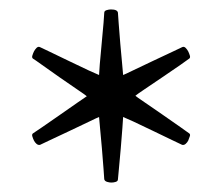

<svg xmlns="http://www.w3.org/2000/svg" viewBox="-20 -758 470 407"><path d="M216 -371Q212 -371 207 -372.5Q202 -374 201 -378Q201 -380 199.5 -399.5Q198 -419 196 -443.5Q194 -468 192 -487.5Q190 -507 190 -510Q187 -509 168.5 -500Q150 -491 126.5 -480Q103 -469 85 -460.5Q67 -452 65 -451Q61 -450 57.5 -453Q54 -456 52 -460Q50 -464 48.5 -469Q47 -474 51 -476Q53 -477 69.5 -488.5Q86 -500 107 -514.5Q128 -529 145 -541Q162 -553 164 -554Q162 -556 145 -567.5Q128 -579 106.5 -594Q85 -609 69 -620.5Q53 -632 51 -633Q47 -635 48.5 -640Q50 -645 52 -649Q54 -653 57.5 -656.5Q61 -660 65 -658Q67 -657 85 -648.5Q103 -640 126.5 -628.5Q150 -617 168.5 -608.5Q187 -600 190 -599Q190 -602 191.5 -621.5Q193 -641 195.5 -665.5Q198 -690 199.5 -709.5Q201 -729 201 -731Q201 -735 206 -736.5Q211 -738 215 -738Q229 -738 230 -731Q230 -729 231.5 -709.5Q233 -690 235 -665.5Q237 -641 239 -621.5Q241 -602 241 -599Q244 -600 262.5 -609Q281 -618 304.5 -629Q328 -640 346 -648.5Q364 -657 366 -658Q370 -660 373.5 -656.5Q377 -653 379 -649Q381 -645 382.5 -640Q384 -635 380 -633Q379 -632 362.5 -620.5Q346 -609 324.5 -594.5Q303 -580 286 -568.5Q269 -557 267 -555Q269 -553 286 -541.5Q303 -530 324.5 -515Q346 -500 362.5 -488.5Q379 -477 380 -476Q384 -474 382.5 -469.5Q381 -465 379 -460Q377 -456 373.5 -453Q370 -450 366 -451Q364 -452 346 -460.5Q328 -469 304.5 -480.5Q281 -492 262.5 -500.5Q244 -509 241 -510Q241 -507 239.5 -487.5Q238 -468 236 -443.5Q234 -419 232 -399.5Q230 -380 230 -378Q230 -374 225.5 -372.5Q221 -371 216 -371Z"/></svg>

Font: TsukuhouMincho
Style: Regular
Weight: 400
Designer: Iose
Foundry: Typographish
Version: Version 1.001; ttfautohint (v1.8.3)